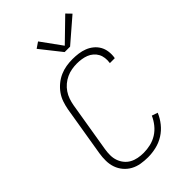

<svg xmlns="http://www.w3.org/2000/svg" viewBox="-287 -1068 1173 1173"><g transform="rotate(-45 300.0 -481.5)"><path d="M260 8Q230 8 200 3Q170 -2 144.5 -16Q119 -30 100.5 -52Q82 -74 72.5 -101Q63 -128 62.5 -159Q62 -190 67 -220L121 -546Q126 -573 135 -599.5Q144 -626 160.5 -649.5Q177 -673 200 -692Q223 -711 249 -722.5Q275 -734 302.5 -738.5Q330 -743 357 -743Q383 -743 408.5 -739.5Q434 -736 457 -727Q480 -718 499 -702.5Q518 -687 530 -666Q542 -645 545.5 -619.5Q549 -594 545 -568Q544 -567 544 -566Q544 -565 544 -564H501Q502 -565 502 -565.5Q502 -566 502 -567Q505 -587 502.5 -607Q500 -627 491 -643.5Q482 -660 467.5 -672.5Q453 -685 435 -692Q417 -699 397 -702Q377 -705 357 -705Q335 -705 312 -701Q289 -697 267.5 -687Q246 -677 227.5 -661.5Q209 -646 195.5 -626Q182 -606 174.5 -584Q167 -562 163 -540L109 -214Q105 -190 105 -165.5Q105 -141 112.5 -119Q120 -97 134.5 -79Q149 -61 169 -50Q189 -39 212.5 -34.5Q236 -30 260 -30Q290 -30 320 -37Q350 -44 376.5 -60.5Q403 -77 423.5 -102.5Q444 -128 456 -156L494 -143Q480 -109 456 -79Q432 -49 400 -29Q368 -9 332 -0.5Q296 8 260 8ZM354 -807 247 -942 285 -968 382 -834 523 -971 554 -939 401 -807Z"/></g></svg>

Font: Iosevka SS04 XLt Ex
Style: Italic
Weight: 200
Width: 7
Italic angle: -9°
Monospace: yes
Designer: Belleve Invis
Foundry: Belleve Invis
Version: Version 19.0.0; ttfautohint (v1.8.4)